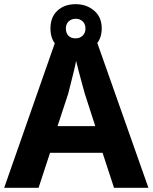

<svg xmlns="http://www.w3.org/2000/svg" viewBox="-20 -901 732 921"><path d="M527 0 472 -168H220L165 0H0L251 -717H439L692 0ZM387 -451Q383 -466 374.5 -496Q366 -526 358 -557.5Q350 -589 345 -609Q341 -586 333.5 -556.5Q326 -527 319 -498.5Q312 -470 307 -451L256 -296H437ZM343 -648Q289 -648 255.5 -679Q222 -710 222 -764Q222 -819 255.5 -850Q289 -881 343 -881Q395 -881 431.5 -850Q468 -819 468 -765Q468 -710 432 -679Q396 -648 343 -648ZM343 -717Q363 -717 376.5 -730Q390 -743 390 -764Q390 -786 376.5 -798.5Q363 -811 343 -811Q323 -811 309.5 -798.5Q296 -786 296 -764Q296 -743 308 -730Q320 -717 343 -717Z"/></svg>

Font: Noto Sans Cherokee
Style: Bold
Weight: 700
Designer: Monotype Design Team
Foundry: Monotype Imaging Inc.
Version: Version 2.001; ttfautohint (v1.8.4.7-5d5b)